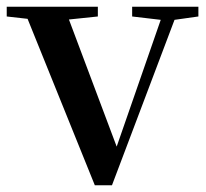

<svg xmlns="http://www.w3.org/2000/svg" viewBox="-29 -547 614 571"><path d="M364 -498 449 -488 318 -111 176 -489 262 -498V-527H-9V-498L53 -491L253 4H304L490 -488L561 -498V-527H364Z"/></svg>

Font: Noto Serif CJK SC SemiBold
Style: Regular
Weight: 600
Designer: Ryoko NISHIZUKA 西塚涼子 (kana & ideographs); Frank Grießhammer (Latin, Greek & Cyrillic); Wenlong ZHANG 张文龙 (bopomofo); San
Foundry: Adobe
Version: Version 2.001;hotconv 1.1.0;makeotfexe 2.6.0